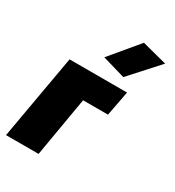

<svg xmlns="http://www.w3.org/2000/svg" viewBox="-208 -782 801 880"><g transform="rotate(30 193.0 -341.5)"><path d="M-41 0H131.3L185.1 -314.9H316.9L341.8 -446.3H37.6ZM291.5 -499 426.8 -648.4 294.9 -682.6 170.9 -534.2Z"/></g></svg>

Font: Roboto Flex Super Cond Black
Style: Italic
Weight: 900
Width: 3
Italic angle: -10°
Designer: Berlow after Robertson
Foundry: Google
Version: Version 3.200;Glyphs 3.3 (3311)